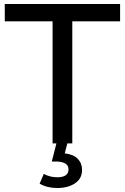

<svg xmlns="http://www.w3.org/2000/svg" viewBox="-20 -720 627 964"><path d="M343 0H244V-613H4V-700H583V-613H343ZM268 224Q216 224 179 202L200 153Q230 170 268 170Q324 170 324 130Q324 94 267 91H240L265 -7H320L305 50Q349 55 370.5 77.5Q392 100 392 133Q392 177 356.5 200.5Q321 224 268 224Z"/></svg>

Font: Argentum Novus
Style: Regular
Weight: 400
Designer: Julieta Ulanovsky
Foundry: Julieta Ulanovsky
Version: Version 7.20;July 27, 2021;FontCreator 13.0.0.2683 64-bit